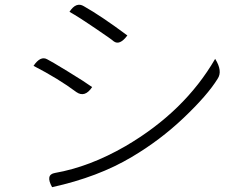

<svg xmlns="http://www.w3.org/2000/svg" viewBox="-20 -761 1040 796"><path d="M268 -712Q296 -755 328 -735Q399 -695 508 -614Q476 -571 451 -590Q444 -597 376 -643Q309 -689 268 -712ZM196 15Q167 -37 208 -44Q351 -69 500 -155Q745 -298 872 -517Q904 -466 882 -434Q840 -366 741 -272Q643 -179 526 -110Q387 -27 196 15ZM119 -488Q148 -531 176 -515Q189 -509 261 -465Q333 -421 362 -400Q332 -355 297 -379Q222 -435 119 -488Z"/></svg>

Font: Swei Half Moon CJK SC
Style: Light
Weight: 300
Version: Version 2.071